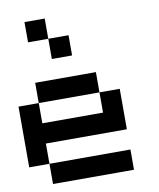

<svg xmlns="http://www.w3.org/2000/svg" viewBox="-95 -963 858 1038"><g transform="rotate(-10 333.5 -444.5)"><path d="M444.4 -444.4H111.1V-555.6H444.4ZM111.1 -222.2V-111.1H0V-444.4H111.1V-333.3H444.4V-444.4H555.6V-222.2ZM555.6 0H111.1V-111.1H555.6ZM222.2 -777.8H111.1V-888.9H222.2ZM333.3 -666.7H222.2V-777.8H333.3Z"/></g></svg>

Font: Pixeloid Sans
Style: Regular
Weight: 400
Designer: GGBotNet
Foundry: GGBotNet
Version: 0.5